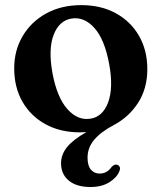

<svg xmlns="http://www.w3.org/2000/svg" viewBox="-20 -505 631 750"><path d="M298 -485Q374.5 -485 432.5 -453.2Q490.5 -421.5 523 -365Q555.5 -308.5 555.5 -235Q555.5 -159.5 519.5 -103.5Q483.5 -47.5 423.5 -16Q373.5 10.5 347.8 41.2Q322 72 322 111Q322 142.5 335.2 157.8Q348.5 173 369 173Q398.5 173 416.5 146.5Q427.5 135.5 437.5 138.5Q443.5 140 447.2 146.5Q451 153 446 164.5Q436.5 188.5 407 207Q377.5 225.5 333.5 225.5Q279 225.5 248.8 200.5Q218.5 175.5 218.5 133Q218.5 98.5 242 69.5Q265.5 40.5 317.5 11Q304.5 12 292.5 12Q216 12 158.2 -19.5Q100.5 -51 68 -107.2Q35.5 -163.5 35.5 -238Q35.5 -308.5 68.8 -364.5Q102 -420.5 161 -452.8Q220 -485 298 -485ZM334 -41.5Q381.5 -49 402.5 -105.5Q423.5 -162 406.5 -254.5Q389 -350.5 349 -395.5Q309 -440.5 259 -432.5Q211 -424.5 189.5 -368.8Q168 -313 185 -219Q203 -123.5 243.8 -78.2Q284.5 -33 334 -41.5Z"/></svg>

Font: Fraunces 9pt S000 SemiBold
Style: Regular
Weight: 600
Version: Version 1.000; ttfautohint (v1.8.3)